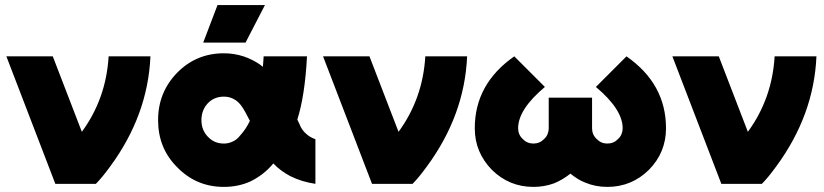

<svg xmlns="http://www.w3.org/2000/svg" viewBox="-20 -721 3232 753"><path d="M5 -500 197 0H356Q368 -12 382 -29Q396 -46 412 -68Q560 -269 570 -500H406Q401 -416 374.5 -342Q348 -268 301 -204L187 -500Z M858 -512Q750 -512 675 -436Q600 -359 600 -250Q600 -195 618.5 -149Q637 -103 675 -65Q750 12 858 12Q914 12 961 -9Q986 -21 1009 -38.5Q1032 -56 1052 -80Q1066 -65 1083 -52.5Q1100 -40 1119 -30Q1141 -19 1165.5 -11.5Q1190 -4 1217 0V-175Q1206 -179 1196.5 -184.5Q1187 -190 1180 -197Q1173 -203 1167.5 -210.5Q1162 -218 1158 -226Q1157 -229 1154 -235.5Q1151 -242 1146 -252Q1161 -299 1170.5 -361Q1180 -423 1184 -500H1014Q1013 -488 1012.5 -478Q1012 -468 1011 -459Q1008 -462 1004.5 -464Q1001 -466 998 -469Q968 -489 935 -500Q898 -512 858 -512ZM858 -342Q879 -342 896 -333Q914 -324 928 -304Q935 -294 943 -279.5Q951 -265 960 -247Q953 -232 943.5 -217.5Q934 -203 923 -191Q908 -171 888 -164Q881 -161 873.5 -159.5Q866 -158 858 -158Q820 -158 795 -185Q770 -211 770 -250Q770 -289 795 -316Q820 -342 858 -342ZM777 -554H943L1019 -701H833Z M1247 -500 1439 0H1598Q1610 -12 1624 -29Q1638 -46 1654 -68Q1802 -269 1812 -500H1648Q1643 -416 1616.5 -342Q1590 -268 1543 -204L1429 -500Z M1997 -500Q1842 -392 1842 -218Q1842 -170 1859 -129.5Q1876 -89 1909 -55Q1977 12 2072 12Q2093 12 2113.5 8.5Q2134 5 2153 -2Q2170 -9 2186 -18.5Q2202 -28 2217 -40Q2231 -29 2245 -20Q2259 -11 2275 -5Q2315 12 2362 12Q2457 12 2525 -55Q2592 -123 2592 -218Q2592 -392 2437 -500L2317 -380Q2422 -292 2422 -218Q2422 -206 2417.5 -195Q2413 -184 2404 -176Q2387 -158 2362 -158Q2337 -158 2320 -176Q2302 -193 2302 -218V-338H2132V-218Q2132 -206 2127.5 -195Q2123 -184 2114 -176Q2097 -158 2072 -158Q2047 -158 2030 -176Q2012 -193 2012 -218Q2012 -292 2117 -380Z M2617 -500 2809 0H2968Q2980 -12 2994 -29Q3008 -46 3024 -68Q3172 -269 3182 -500H3018Q3013 -416 2986.5 -342Q2960 -268 2913 -204L2799 -500Z"/></svg>

Font: Unageo
Style: Black
Weight: 900
Designer: Richard Sepsi
Foundry: Richard Sepsi
Version: Version 2.000